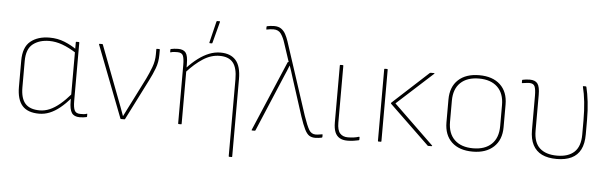

<svg xmlns="http://www.w3.org/2000/svg" viewBox="-53 -885 3998 1259"><g transform="rotate(5 1946.5 -255.0)"><path d="M220 12Q144 12 108.5 -28.5Q73 -69 73 -152V-324Q73 -413 120.5 -452Q168 -491 246 -491Q299 -491 344.5 -472.5Q390 -454 425 -429L426 -405Q376 -437 332 -453Q288 -469 246 -469Q180 -469 138 -436Q96 -403 96 -324V-151Q96 -78 126.5 -44Q157 -10 222 -10Q255 -10 287.5 -24Q320 -38 354 -66.5Q388 -95 425 -138V-110Q389 -69 355.5 -42Q322 -15 288.5 -1.5Q255 12 220 12ZM487 12Q450 12 434.5 -11Q419 -34 419 -88V-112V-121V-415V-425V-475Q419 -479 423 -479H438Q442 -479 442 -475V-92Q442 -48 451.5 -29Q461 -10 489 -10Q499 -10 510.5 -10.5Q522 -11 532 -15Q535 -17 535 -13V2Q535 4 534.5 5Q534 6 532 7Q524 9 511.5 10.5Q499 12 487 12Z M758 0Q755 0 754 -3L572 -475Q571 -479 576 -479H593Q596 -479 597 -476L727 -134Q738 -105 748.5 -77.5Q759 -50 769 -21H770Q785 -51 799.5 -80Q814 -109 829 -138L900 -279Q918 -316 933.5 -357Q949 -398 949 -442V-476Q949 -479 953 -479H968Q972 -479 972 -475V-442Q972 -393 956.5 -352Q941 -311 920 -270L785 -3Q784 0 780 0Z M1487 185Q1483 185 1483 181V-325Q1483 -400 1455 -434.5Q1427 -469 1367 -469Q1311 -469 1258 -435Q1205 -401 1152 -342V-369Q1188 -408 1224 -435Q1260 -462 1296.5 -476.5Q1333 -491 1371 -491Q1437 -491 1471.5 -452Q1506 -413 1506 -328V181Q1506 185 1503 185ZM1138 0Q1134 0 1134 -4V-388Q1134 -430 1126 -449.5Q1118 -469 1089 -469Q1080 -469 1068 -468.5Q1056 -468 1045 -464Q1041 -463 1041 -466V-482Q1041 -484 1042 -484.5Q1043 -485 1045 -486Q1053 -488 1066 -489.5Q1079 -491 1091 -491Q1127 -491 1142 -471Q1157 -451 1157 -397V-368V-358V-4Q1157 0 1154 0ZM1295 -546Q1291 -546 1292 -551L1326 -691Q1328 -695 1331 -695H1347Q1350 -695 1349 -690L1312 -550Q1311 -546 1308 -546Z M2038 12Q2014 12 1998 2Q1982 -8 1967.5 -37Q1953 -66 1935 -120L1853 -375Q1848 -392 1842 -410Q1836 -428 1830 -445H1829Q1822 -427 1814.5 -409Q1807 -391 1799 -373L1643 -3Q1641 0 1638 0H1621Q1616 0 1618 -4L1814 -465Q1815 -468 1819 -468H1821L1780 -592Q1770 -624 1753.5 -648.5Q1737 -673 1703 -673Q1692 -673 1681 -671.5Q1670 -670 1660 -668Q1656 -666 1656 -670V-685Q1656 -689 1660 -690Q1669 -692 1681 -693.5Q1693 -695 1706 -695Q1735 -695 1753 -682Q1771 -669 1782 -648Q1793 -627 1801 -603L1957 -126Q1979 -62 1994.5 -36Q2010 -10 2038 -10Q2049 -10 2060.5 -12Q2072 -14 2080 -15Q2084 -17 2084 -12V2Q2084 5 2080 7Q2070 9 2059 10.5Q2048 12 2038 12Z M2249 12Q2218 12 2197.5 0Q2177 -12 2167 -36.5Q2157 -61 2157 -101V-475Q2157 -479 2161 -479H2176Q2180 -479 2180 -475V-101Q2180 -51 2198.5 -30.5Q2217 -10 2250 -10Q2270 -10 2288.5 -12.5Q2307 -15 2322 -20Q2327 -21 2327 -17V-2Q2327 2 2323 3Q2311 6 2290.5 9Q2270 12 2249 12Z M2779 0Q2777 0 2776 -2L2514 -254Q2511 -257 2514 -261L2749 -477Q2752 -479 2754 -479H2777Q2779 -479 2780 -478Q2781 -477 2778 -474L2542 -259L2805 -5Q2807 -3 2805.5 -1.5Q2804 0 2802 0ZM2453 0Q2449 0 2449 -4V-475Q2449 -479 2453 -479H2468Q2472 -479 2472 -475V-4Q2472 0 2468 0Z M3074 12Q2985 12 2935.5 -34.5Q2886 -81 2886 -165V-314Q2886 -398 2936 -444.5Q2986 -491 3074 -491Q3162 -491 3212 -444.5Q3262 -398 3262 -314V-165Q3262 -82 3211.5 -35Q3161 12 3074 12ZM3074 -10Q3152 -10 3195.5 -51.5Q3239 -93 3239 -170V-309Q3239 -386 3195.5 -427.5Q3152 -469 3074 -469Q2996 -469 2952.5 -427.5Q2909 -386 2909 -309V-170Q2909 -93 2952.5 -51.5Q2996 -10 3074 -10Z M3627 12Q3568 12 3529 -7Q3490 -26 3469.5 -65Q3449 -104 3449 -164V-388Q3449 -430 3441 -449.5Q3433 -469 3404 -469Q3395 -469 3383 -467Q3371 -465 3360 -464Q3356 -463 3356 -466V-482Q3356 -484 3357 -484.5Q3358 -485 3360 -486Q3368 -488 3381 -489.5Q3394 -491 3406 -491Q3442 -491 3457.5 -470.5Q3473 -450 3473 -396V-161Q3473 -83 3513 -46.5Q3553 -10 3627 -10Q3701 -10 3740.5 -47Q3780 -84 3780 -162V-255Q3780 -321 3774 -376.5Q3768 -432 3757 -475Q3756 -479 3760 -479H3775Q3779 -479 3780 -475Q3790 -435 3796.5 -379.5Q3803 -324 3803 -260V-165Q3803 -104 3783 -65Q3763 -26 3723.5 -7Q3684 12 3627 12Z"/></g></svg>

Font: Sofia Sans Thin
Style: Regular
Weight: 250
Designer: Botio Nikoltchev, Ani Petrova
Foundry: lettersoup
Version: Version 4.101